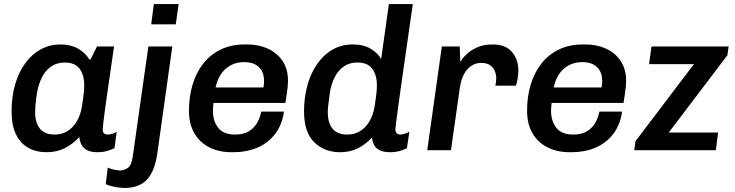

<svg xmlns="http://www.w3.org/2000/svg" viewBox="-20 -740 3621 946"><path d="M210 10Q157 10 118 -12.5Q79 -35 58 -79.5Q37 -124 37 -190Q37 -265 55 -325.5Q73 -386 105.5 -430Q138 -474 182 -497.5Q226 -521 278 -521Q328 -521 364.5 -500.5Q401 -480 420 -447H426L458 -511H542Q536 -470 528.5 -418.5Q521 -367 513.5 -314.5Q506 -262 499.5 -216Q493 -170 489.5 -139.5Q486 -109 486 -102Q486 -89 493 -83Q500 -77 511 -77Q522 -77 535 -81.5Q548 -86 555 -91L544 -10Q531 -3 509 3.5Q487 10 461 10Q430 10 410.5 0.5Q391 -9 382 -26Q373 -43 371 -65Q340 -31 300 -10.5Q260 10 210 10ZM250 -77Q285 -77 312.5 -94Q340 -111 358.5 -142.5Q377 -174 384 -217Q391 -263 393 -283.5Q395 -304 395 -318Q395 -371 372 -401.5Q349 -432 299 -432Q260 -432 231.5 -412Q203 -392 186 -357.5Q169 -323 162 -281Q156 -238 154.5 -219.5Q153 -201 153 -188Q153 -135 177 -106Q201 -77 250 -77Z M594 186Q579 186 561.5 183.5Q544 181 528 177Q512 173 501 167L511 86Q522 91 540.5 95.5Q559 100 570 100Q590 100 609 88Q628 76 634 32L711 -511H829L755 17Q742 105 703.5 145.5Q665 186 594 186ZM725 -620 738 -720H860L846 -620Z M1121 10Q1059 10 1011.5 -14Q964 -38 937.5 -83.5Q911 -129 911 -195Q911 -263 928.5 -322Q946 -381 980.5 -425.5Q1015 -470 1066.5 -495.5Q1118 -521 1187 -521H1199Q1255 -521 1300.5 -500Q1346 -479 1372.5 -439Q1399 -399 1399 -342Q1399 -330 1397.5 -313.5Q1396 -297 1393 -277Q1390 -257 1386 -233H1032Q1031 -224 1030 -213Q1029 -202 1029 -195Q1029 -144 1055 -110.5Q1081 -77 1138 -77Q1182 -77 1209 -95Q1236 -113 1249.5 -139.5Q1263 -166 1267 -190H1379Q1370 -125 1335.5 -80Q1301 -35 1248 -12.5Q1195 10 1131 10ZM1042 -309H1278Q1280 -320 1280.5 -327Q1281 -334 1281 -341Q1281 -385 1255.5 -409.5Q1230 -434 1183 -434Q1131 -434 1093.5 -402.5Q1056 -371 1042 -309Z M1655 10Q1579 10 1528.5 -39Q1478 -88 1478 -191Q1478 -258 1494 -317.5Q1510 -377 1541.5 -423Q1573 -469 1617.5 -495Q1662 -521 1719 -521Q1772 -521 1807 -499.5Q1842 -478 1858 -449L1896 -720H2014Q2009 -686 2002 -637.5Q1995 -589 1987 -532.5Q1979 -476 1970.5 -417.5Q1962 -359 1954.5 -305Q1947 -251 1941 -207Q1935 -163 1931.5 -135.5Q1928 -108 1928 -104Q1928 -90 1935 -83.5Q1942 -77 1952 -77Q1963 -77 1976 -81.5Q1989 -86 1997 -91L1985 -10Q1973 -3 1951 3.5Q1929 10 1902 10Q1872 10 1852.5 1Q1833 -8 1824 -24.5Q1815 -41 1813 -62Q1782 -29 1743.5 -9.5Q1705 10 1655 10ZM1691 -77Q1727 -77 1754.5 -94Q1782 -111 1800.5 -142.5Q1819 -174 1826 -217Q1833 -263 1835 -283.5Q1837 -304 1837 -318Q1837 -371 1814 -401.5Q1791 -432 1741 -432Q1701 -432 1673 -412Q1645 -392 1628 -357.5Q1611 -323 1605 -281Q1599 -238 1597 -219.5Q1595 -201 1595 -188Q1595 -135 1618.5 -106Q1642 -77 1691 -77Z M2085 0 2157 -511H2245L2248 -435Q2250 -439 2260 -452.5Q2270 -466 2289.5 -482Q2309 -498 2338.5 -509.5Q2368 -521 2408 -521Q2470 -521 2502 -484.5Q2534 -448 2534 -392Q2534 -372 2530 -350.5Q2526 -329 2522 -318H2421Q2423 -328 2424 -338.5Q2425 -349 2425 -355Q2425 -372 2418 -389.5Q2411 -407 2395 -418.5Q2379 -430 2351 -430Q2327 -430 2308.5 -419.5Q2290 -409 2277 -391.5Q2264 -374 2256.5 -353Q2249 -332 2246 -310L2202 0Z M2787 10Q2725 10 2677.5 -14Q2630 -38 2603.5 -83.5Q2577 -129 2577 -195Q2577 -263 2594.5 -322Q2612 -381 2646.5 -425.5Q2681 -470 2732.5 -495.5Q2784 -521 2853 -521H2865Q2921 -521 2966.5 -500Q3012 -479 3038.5 -439Q3065 -399 3065 -342Q3065 -330 3063.5 -313.5Q3062 -297 3059 -277Q3056 -257 3052 -233H2698Q2697 -224 2696 -213Q2695 -202 2695 -195Q2695 -144 2721 -110.5Q2747 -77 2804 -77Q2848 -77 2875 -95Q2902 -113 2915.5 -139.5Q2929 -166 2933 -190H3045Q3036 -125 3001.5 -80Q2967 -35 2914 -12.5Q2861 10 2797 10ZM2708 -309H2944Q2946 -320 2946.5 -327Q2947 -334 2947 -341Q2947 -385 2921.5 -409.5Q2896 -434 2849 -434Q2797 -434 2759.5 -402.5Q2722 -371 2708 -309Z M3105 0 3111 -44 3399 -424H3178L3190 -511H3570L3564 -468L3275 -87H3518L3507 0Z"/></svg>

Font: Chivo Medium Medium
Style: Italic
Weight: 500
Italic angle: -8.05°
Version: Version 2.002